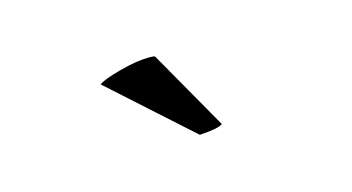

<svg xmlns="http://www.w3.org/2000/svg" viewBox="-36 -837 672 367"><g transform="rotate(-15 300.0 -654.0)"><path d="M270 -738Q278 -738 281 -737L371 -579Q362 -572 325 -570L167 -712Q175 -719 210 -728.5Q245 -738 270 -738Z"/></g></svg>

Font: Arima Madurai Black
Style: Regular
Weight: 900
Designer: Joana Correia and Natanael Gama
Foundry: NDISCOVER
Version: Version 1.019